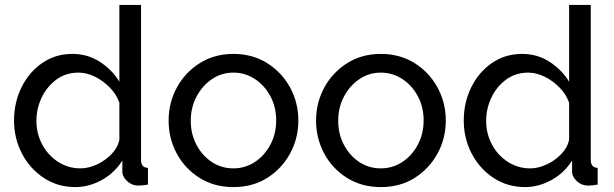

<svg xmlns="http://www.w3.org/2000/svg" viewBox="-20 -750 2496 780"><path d="M37 -260Q37 -334 67.5 -395.5Q98 -457 151.5 -494Q205 -531 274 -531Q337 -531 387 -498Q437 -465 465 -418V-730H553V-100Q553 -69 581 -68V0Q556 4 542 4Q516 4 496.5 -14Q477 -32 477 -54V-98Q446 -48 394 -19Q342 10 286 10Q214 10 157.5 -27.5Q101 -65 69 -126.5Q37 -188 37 -260ZM465 -183V-333Q453 -367 426 -394.5Q399 -422 365.5 -438.5Q332 -455 299 -455Q248 -455 209.5 -427Q171 -399 149.5 -354Q128 -309 128 -259Q128 -207 151.5 -163Q175 -119 216 -92.5Q257 -66 307 -66Q339 -66 373 -81.5Q407 -97 433 -124Q459 -151 465 -183Z M928 10Q850 10 790.5 -27.5Q731 -65 698 -126.5Q665 -188 665 -260Q665 -333 698.5 -394.5Q732 -456 791.5 -493.5Q851 -531 928 -531Q1006 -531 1065.5 -493.5Q1125 -456 1158.5 -394.5Q1192 -333 1192 -260Q1192 -188 1158.5 -126.5Q1125 -65 1066 -27.5Q1007 10 928 10ZM755 -259Q755 -205 778.5 -161Q802 -117 841 -91.5Q880 -66 928 -66Q976 -66 1015.5 -92Q1055 -118 1078.5 -162.5Q1102 -207 1102 -261Q1102 -315 1078.5 -359Q1055 -403 1015.5 -429Q976 -455 928 -455Q880 -455 841 -428.5Q802 -402 778.5 -358Q755 -314 755 -259Z M1527 10Q1449 10 1389.5 -27.5Q1330 -65 1297 -126.5Q1264 -188 1264 -260Q1264 -333 1297.5 -394.5Q1331 -456 1390.5 -493.5Q1450 -531 1527 -531Q1605 -531 1664.5 -493.5Q1724 -456 1757.5 -394.5Q1791 -333 1791 -260Q1791 -188 1757.5 -126.5Q1724 -65 1665 -27.5Q1606 10 1527 10ZM1354 -259Q1354 -205 1377.5 -161Q1401 -117 1440 -91.5Q1479 -66 1527 -66Q1575 -66 1614.5 -92Q1654 -118 1677.5 -162.5Q1701 -207 1701 -261Q1701 -315 1677.5 -359Q1654 -403 1614.5 -429Q1575 -455 1527 -455Q1479 -455 1440 -428.5Q1401 -402 1377.5 -358Q1354 -314 1354 -259Z M1864 -260Q1864 -334 1894.5 -395.5Q1925 -457 1978.5 -494Q2032 -531 2101 -531Q2164 -531 2214 -498Q2264 -465 2292 -418V-730H2380V-100Q2380 -69 2408 -68V0Q2383 4 2369 4Q2343 4 2323.5 -14Q2304 -32 2304 -54V-98Q2273 -48 2221 -19Q2169 10 2113 10Q2041 10 1984.5 -27.5Q1928 -65 1896 -126.5Q1864 -188 1864 -260ZM2292 -183V-333Q2280 -367 2253 -394.5Q2226 -422 2192.5 -438.5Q2159 -455 2126 -455Q2075 -455 2036.5 -427Q1998 -399 1976.5 -354Q1955 -309 1955 -259Q1955 -207 1978.5 -163Q2002 -119 2043 -92.5Q2084 -66 2134 -66Q2166 -66 2200 -81.5Q2234 -97 2260 -124Q2286 -151 2292 -183Z"/></svg>

Font: Raleway Medium
Style: Regular
Weight: 500
Designer: Matt McInerney, Pablo Impallari, Rodrigo Fuenzalida
Foundry: Matt McInerney, Pablo Impallari, Rodrigo Fuenzalida
Version: Version 4.026